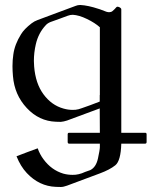

<svg xmlns="http://www.w3.org/2000/svg" viewBox="-20 -474 633 766"><path d="M463.9 55.7H559.1Q564.9 55.7 564.9 62V92.3Q564.9 99.1 559.1 99.1H463.9Q461.9 168 439.9 185.5Q418 203.1 378.4 217.8L247.6 266.6Q232.9 272 222.7 272Q210.4 272 203.1 271.5Q136.2 269 86.9 216.3Q62 189.9 45.9 149.4Q68.8 140.6 89.4 132.8Q109.9 125 130.4 117.7Q138.7 141.6 153.3 161.1Q185.1 204.6 232.9 218.8Q250.5 223.6 269.5 223.6Q275.9 223.6 281.7 223.1Q293.9 221.7 306.6 217.3Q315.9 212.9 340.3 204.6Q363.3 192.9 370.8 158.2Q378.4 123.5 378.4 112.8V99.1H255.9Q250 99.1 250 92.3V62Q250 55.7 255.9 55.7H378.4L377.9 -41.5L247.6 6.8Q234.4 11.2 222.7 12.2Q210.4 12.2 203.1 11.7Q135.7 9.3 86.9 -43Q37.6 -95.7 31.7 -170.4Q29.8 -190.9 29.8 -210Q29.8 -234.4 33.2 -256.8Q38.6 -296.9 64 -337.4Q76.2 -357.9 106 -380.9Q116.7 -389.2 129.9 -394Q168 -408.2 206.1 -422.4Q244.1 -436.5 282.2 -450.7Q290 -454.1 300.3 -454.1Q331.1 -452.6 373.5 -438.5Q376.5 -437.5 378.4 -437Q388.7 -432.6 404.3 -427.2Q410.2 -425.3 415.5 -425.3Q423.3 -425.3 428.7 -429.7Q439 -438.5 442.9 -443.8Q445.3 -447.3 449.2 -447.3Q451.2 -447.3 453.6 -446.3Q463.9 -442.4 463.9 -436.5ZM377.9 -68.8V-94.7H378.4V-365.2Q358.9 -382.8 327.1 -398.2Q295.4 -413.6 270.5 -415Q260.3 -415 250 -411.1Q232.4 -404.8 215.6 -398.4Q198.7 -392.1 181.6 -386.2Q169.4 -381.3 162.6 -373.5Q133.3 -342.3 123 -297.9Q115.2 -264.2 115.2 -231Q115.2 -220.2 116.2 -209Q121.6 -141.1 153.3 -98.1Q185.5 -54.2 232.9 -41Q251.5 -35.6 269.5 -35.6Q275.9 -35.6 281.7 -36.1Q292.5 -37.1 306.6 -42.5Q316.9 -45.9 340.1 -54.4Q363.3 -63 377.9 -68.8Z"/></svg>

Font: Caudex
Style: Regular
Weight: 400
Version: Version 1.01